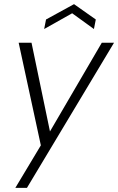

<svg xmlns="http://www.w3.org/2000/svg" viewBox="-20 -706 570 926"><path d="M471 -500H530L110 200H54L177 -5L70 -500H132L221 -72ZM433 -566 328 -642 193 -566 202 -612 337 -686 442 -612Z"/></svg>

Font: Albert Sans Light
Style: Italic
Weight: 300
Italic angle: -11.25°
Designer: Andreas Rasmussen
Foundry: a.Foundry
Version: Version 1.025